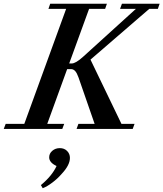

<svg xmlns="http://www.w3.org/2000/svg" viewBox="-74 -683 866 1017"><path d="M-54.2 0 -43.9 -26.9H54.7L276.4 -636.2H182.6L191.9 -663.1H492.2L482.9 -636.2H397.9L292.5 -346.7H305.2Q327.1 -346.7 366.7 -382.8L646 -636.2H562L571.8 -663.1H771.5L762.2 -636.2H716.8L405.3 -367.2L569.3 -26.9H638.7L628.9 0H331.5L341.3 -26.9H427.2L341.8 -272.9Q333.5 -296.4 324.2 -306.6Q314.9 -316.9 302.2 -316.9H281.7L176.3 -26.9H266.1L255.9 0ZM152.3 314 142.6 297.4Q201.7 248.5 225.6 196.3Q186.5 178.2 186.5 150.4Q186.5 129.9 203.1 115.7Q219.7 101.6 242.7 101.6Q266.6 101.6 281.5 116.7Q296.4 131.8 296.4 153.3Q296.4 191.9 252 238.8Q231 263.2 203.1 284.2Q175.3 305.2 152.3 314Z"/></svg>

Font: Elstob 14pt SemiBold
Style: Italic
Weight: 600
Italic angle: -20°
Designer: Peter S. Baker
Version: Version 1.015